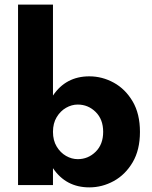

<svg xmlns="http://www.w3.org/2000/svg" viewBox="-20 -800 657 830"><path d="M585 -230Q585 -152 553.5 -98.5Q522 -45 472 -17.5Q422 10 366 10Q265 10 209 -73V0H58V-780H209V-387Q265 -470 366 -470Q422 -470 472 -442.5Q522 -415 553.5 -361.5Q585 -308 585 -230ZM426 -230Q426 -284 393.5 -316Q361 -348 316 -348Q290 -348 265.5 -334Q241 -320 225 -293.5Q209 -267 209 -230Q209 -193 225 -166.5Q241 -140 265.5 -126Q290 -112 316 -112Q361 -112 393.5 -144Q426 -176 426 -230Z"/></svg>

Font: Jost*
Style: Bold
Weight: 700
Version: Version 3.7